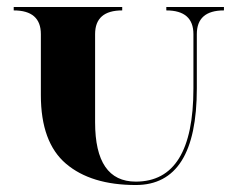

<svg xmlns="http://www.w3.org/2000/svg" viewBox="-20 -528 680 553"><path d="M546.9 -273.4Q546.9 4.9 371.1 4.9Q242.2 4.9 169.9 -56.6Q97.7 -118.2 97.7 -253.9V-429.7Q97.7 -498 19.5 -498V-507.8H332V-498Q253.9 -498 253.9 -429.7V-175.8Q253.9 -4.9 371.1 -4.9Q537.1 -4.9 537.1 -273.4V-429.7Q537.1 -498 459 -498V-507.8H625V-498Q546.9 -498 546.9 -429.7Z"/></svg>

Font: spinweradC
Style: Bold
Weight: 700
Width: 7
Version: Version 0.3